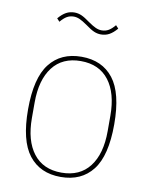

<svg xmlns="http://www.w3.org/2000/svg" viewBox="-81 -762 651 834"><g transform="rotate(10 244.0 -345.0)"><path d="M244 12Q153 12 103.5 -51.5Q54 -115 54 -253Q54 -391 103.5 -454.5Q153 -518 244 -518Q335 -518 384.5 -454.5Q434 -391 434 -253Q434 -115 384.5 -51.5Q335 12 244 12ZM244 -7Q325 -7 368 -63Q411 -119 411 -219V-287Q411 -387 368 -443Q325 -499 244 -499Q163 -499 120 -443Q77 -387 77 -287V-219Q77 -119 120 -63Q163 -7 244 -7ZM309 -628Q293 -628 278 -634.5Q263 -641 240 -658Q220 -672 206.5 -678Q193 -684 180 -684Q163 -684 149.5 -676Q136 -668 122 -651L110 -664Q127 -684 143.5 -693Q160 -702 180 -702Q196 -702 211 -695.5Q226 -689 249 -672Q269 -658 282.5 -652Q296 -646 309 -646Q326 -646 339.5 -654Q353 -662 367 -679L379 -666Q362 -646 345.5 -637Q329 -628 309 -628Z"/></g></svg>

Font: IBM Plex Sans Condensed Thin
Style: Regular
Weight: 100
Width: 3
Designer: Mike Abbink, Paul van der Laan, Pieter van Rosmalen
Foundry: Bold Monday
Version: Version 1.3